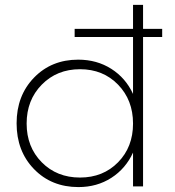

<svg xmlns="http://www.w3.org/2000/svg" viewBox="-20 -762 715 785"><path d="M643.1 -644V-610.8H564.9V0H523.9V-138.2Q494.1 -72.8 435.3 -34.9Q376.5 2.9 300.8 2.9Q190.4 2.9 119.1 -70.6Q47.9 -144 47.9 -257.8Q47.9 -371.1 119.1 -444.6Q190.4 -518.1 299.8 -518.1Q376 -518.1 435.1 -480.5Q494.1 -442.9 523.9 -377.9V-610.8H285.2V-644H523.9V-742.2H564.9V-644ZM307.1 -36.1Q401.4 -36.1 462.6 -98.4Q523.9 -160.6 523.9 -256.8Q523.9 -353 462.6 -416Q401.4 -479 307.1 -479Q212.9 -479 150.9 -416Q88.9 -353 88.9 -256.8Q88.9 -161.1 150.6 -98.6Q212.4 -36.1 307.1 -36.1Z"/></svg>

Font: Montserrat-Arabic ExtraLight
Style: Regular
Weight: 275
Designer: Mohamed Gaber
Foundry: Kief Type Foundry
Version: Version 5.008;PS 005.008;hotconv 1.0.88;makeotf.lib2.5.64775